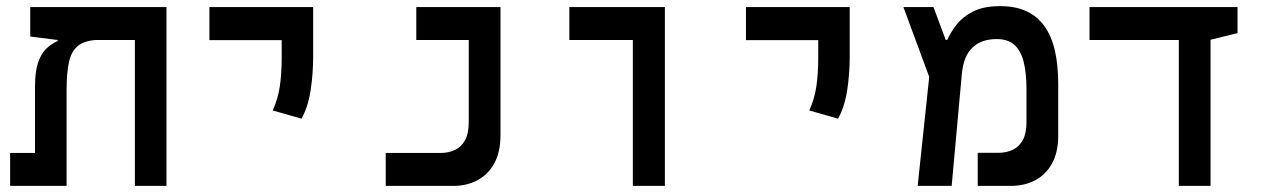

<svg xmlns="http://www.w3.org/2000/svg" viewBox="-20 -609 4142 629"><path d="M525.4 0H421.9V-585.9H525.4ZM168.9 -474.6V-510.3L309.1 -478.5Q261.2 -478.5 237.5 -460.4Q213.9 -442.4 206.1 -406.2Q198.2 -370.1 198.2 -315.9V0H94.7V-325.2Q94.7 -373 104.2 -402.3Q113.8 -431.6 130.6 -448.5Q147.5 -465.3 168.9 -474.6ZM524.9 -585.9V-478H168.9L79.1 -489.3V-585.9ZM173.3 -107.9V0H13.2V-107.9Z M967.8 -220.2 873.5 -247.1Q890.6 -285.2 896.7 -326.2Q902.8 -367.2 902.8 -423.8V-585.9H1005.9V-423.8Q1005.9 -367.2 997.6 -313.2Q989.3 -259.3 967.8 -220.2ZM666 -477.5V-585.9H1005.9V-477.5Z M1243.7 0V-107.9H1423.3Q1449.2 -107.9 1470.2 -117.7Q1491.2 -127.4 1503.4 -149.4Q1515.6 -171.4 1515.6 -208V-585.9H1619.6V-166Q1619.6 -110.8 1599.4 -74Q1579.1 -37.1 1544.2 -18.6Q1509.3 0 1465.3 0ZM1343.8 -478V-585.9H1605.5V-478Z M2053.2 0V-585.9H2158.2V0ZM1845.2 -478V-585.9H2157.7V-478Z M2725.6 -220.2 2631.3 -247.1Q2648.4 -285.2 2654.5 -326.2Q2660.6 -367.2 2660.6 -423.8V-585.9H2763.7V-423.8Q2763.7 -367.2 2755.4 -313.2Q2747.1 -259.3 2725.6 -220.2ZM2423.8 -477.5V-585.9H2763.7V-477.5Z M2986.3 0 3034.2 -451.7 3077.6 -478.5H3083.5Q3093.8 -502.4 3113.3 -527.8Q3132.8 -553.2 3167.2 -571Q3201.7 -588.9 3256.3 -588.9Q3306.6 -588.9 3342.5 -572.3Q3378.4 -555.7 3401.6 -523.4Q3424.8 -491.2 3435.8 -443.4Q3446.8 -395.5 3446.8 -333V-165Q3446.8 -110.4 3426.5 -73.5Q3406.2 -36.6 3371.1 -18.3Q3335.9 0 3292 0H3183.1V-108.4H3251.5Q3276.9 -108.4 3297.6 -118.2Q3318.4 -127.9 3330.6 -149.9Q3342.8 -171.9 3342.8 -208.5V-317.4Q3342.8 -369.1 3333.7 -405.8Q3324.7 -442.4 3303.5 -461.7Q3282.2 -481 3245.1 -481Q3194.8 -481 3165.5 -452.9Q3136.2 -424.8 3130.9 -365.7L3097.7 0ZM3031.7 -336.9 2939.5 -585.9H3038.1L3079.6 -474.6Z M3841.8 0V-585.9H3945.8V0ZM3549.3 -478V-585.9H4034.2V-500.5L3942.9 -478Z"/></svg>

Font: Cascadia Mono Medium
Style: Regular
Weight: 500
Monospace: yes
Designer: Aaron Bell
Foundry: Saja Typeworks
Version: Version 2407.024